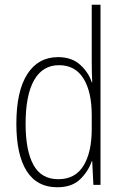

<svg xmlns="http://www.w3.org/2000/svg" viewBox="-20 -780 519 810"><path d="M221 10Q136 10 92.5 -58.5Q49 -127 49 -258Q49 -395 95 -467Q141 -539 225 -539Q283 -539 318.5 -506.5Q354 -474 367 -433H369Q368 -456 367.5 -476.5Q367 -497 367 -517V-760H404V0H374L369 -100H367Q353 -58 318.5 -24Q284 10 221 10ZM226 -24Q297 -24 332 -80.5Q367 -137 367 -236V-294Q367 -393 332 -449Q297 -505 229 -505Q160 -505 124 -442Q88 -379 88 -258Q88 -145 121 -84.5Q154 -24 226 -24Z"/></svg>

Font: Noto Sans Lao Looped Condensed ExtraLight
Style: Regular
Weight: 200
Width: 3
Designer: Mark Frömberg, Ben Mitchell
Foundry: The Fontpad Ltd
Version: Version 1.002; ttfautohint (v1.8.4.7-5d5b)